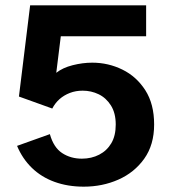

<svg xmlns="http://www.w3.org/2000/svg" viewBox="-20 -688 647 720"><path d="M294 12Q234 12 184.5 -6Q135 -24 99.5 -58.5Q64 -93 44 -141L167 -185Q181 -135 213 -114Q245 -93 287 -93Q323 -93 352 -108Q381 -123 397.5 -151Q414 -179 414 -221Q414 -264 396 -292.5Q378 -321 350 -334.5Q322 -348 290 -348Q264 -348 242 -339.5Q220 -331 203.5 -316.5Q187 -302 176 -281L51 -326L93 -668H528V-552H208L191 -415Q215 -434 252.5 -443.5Q290 -453 326 -453Q386 -453 439 -427Q492 -401 525 -349.5Q558 -298 558 -221Q558 -145 521 -93Q484 -41 424 -14.5Q364 12 294 12Z"/></svg>

Font: Atkinson Hyperlegible Next
Style: Bold
Weight: 700
Designer: Elliott Scott, Megan Eiswerth, Linus Boman, Theodore Petrosky, Letters from Sweden
Foundry: Applied Design Works, Letters from Sweden
Version: Version 2.001